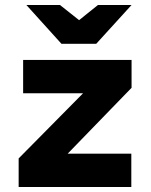

<svg xmlns="http://www.w3.org/2000/svg" viewBox="-20 -752 609 772"><path d="M367 -576H227L86 -732H221L298 -671L374 -732H509ZM55 0V-115L314 -377H73V-511H509V-399L252 -134H508V0Z"/></svg>

Font: Overpass Heavy
Style: Regular
Weight: 900
Designer: Delve Withrington, Thomas Jockin
Foundry: Delve Fonts
Version: Version 3.000;DELV;Overpass